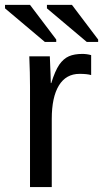

<svg xmlns="http://www.w3.org/2000/svg" viewBox="-52 -756 416 776"><path d="M157.2 -275.4V0H69.3V-405.3Q69.3 -460.9 66.4 -528.3H149.4Q151.4 -483.4 152.3 -456.5Q153.3 -429.7 153.3 -420.4H155.3Q169.9 -468.3 187.5 -494.6Q204.6 -519 226.6 -528.6Q248.5 -538.1 280.8 -538.1Q298.8 -538.1 316.4 -533.2V-452.6Q299.8 -457.5 269.5 -457.5Q214.8 -457.5 186 -410.4Q157.2 -363.3 157.2 -275.4ZM298.8 -586.4 137.7 -722.2V-736.3H238.8L344.7 -596.2V-586.4ZM129.4 -586.4 -31.7 -722.2V-736.3H69.3L175.3 -596.2V-586.4Z"/></svg>

Font: Arimo
Style: Regular
Weight: 400
Designer: Steve Matteson
Foundry: Monotype Imaging Inc.
Version: Version 1.33